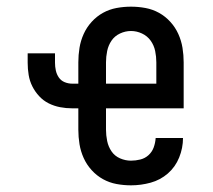

<svg xmlns="http://www.w3.org/2000/svg" viewBox="-20 -548 640 576"><path d="M373 8Q351 8 329.5 4Q308 0 289 -10.5Q270 -21 255 -37.5Q240 -54 231 -74Q222 -94 218.5 -115.5Q215 -137 215 -159V-223H197Q178 -223 160 -226.5Q142 -230 126 -238Q110 -246 97.5 -259.5Q85 -273 77 -289Q69 -305 66 -323Q63 -341 63 -360V-388H145V-360Q145 -348 147.5 -336.5Q150 -325 156.5 -315.5Q163 -306 174 -301.5Q185 -297 197 -297H215V-361Q215 -383 218.5 -404.5Q222 -426 231 -446Q240 -466 255 -482.5Q270 -499 289 -509.5Q308 -520 329.5 -524Q351 -528 373 -528Q395 -528 416.5 -524Q438 -520 457 -509.5Q476 -499 491 -482.5Q506 -466 515 -446Q524 -426 527.5 -404.5Q531 -383 531 -361V-223H298V-159Q298 -142 301.5 -125Q305 -108 314.5 -94Q324 -80 340 -73Q356 -66 373 -66Q387 -66 401 -69.5Q415 -73 425.5 -82.5Q436 -92 441 -105.5Q446 -119 447 -134H529Q529 -104 517.5 -75.5Q506 -47 483.5 -27.5Q461 -8 432 0Q403 8 373 8ZM449 -297V-361Q449 -378 445.5 -395Q442 -412 432 -426Q422 -440 406 -447.5Q390 -455 373 -455Q356 -455 340 -447.5Q324 -440 314.5 -426Q305 -412 301.5 -395Q298 -378 298 -361V-297Z"/></svg>

Font: Nova Nerd Font
Style: Regular
Weight: 400
Designer: Belleve Invis
Foundry: Belleve Invis
Version: Version 24.1.4; ttfautohint (v1.8.4);Nerd Fonts 3.1.1